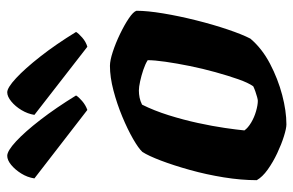

<svg xmlns="http://www.w3.org/2000/svg" viewBox="-164 -668 831 544"><g transform="rotate(-90 252.0 -395.5)"><path d="M172 0Q161 0 138.5 -7Q116 -14 90.5 -26Q65 -38 44 -53Q23 -68 14 -84Q14 -128 22 -177.5Q30 -227 43 -273.5Q56 -320 69.5 -355.5Q83 -391 94 -408Q104 -419 131 -434.5Q158 -450 194 -465Q230 -480 268 -490Q306 -500 338 -500Q353 -500 377.5 -492Q402 -484 428 -471.5Q454 -459 472.5 -446.5Q491 -434 494 -425Q494 -394 486.5 -349Q479 -304 467 -256Q455 -208 441 -166.5Q427 -125 415 -102Q387 -69 344 -46.5Q301 -24 255.5 -12Q210 0 172 0ZM239 -81Q242 -81 249.5 -83Q257 -85 265.5 -88Q274 -91 280 -94Q290 -108 300 -136.5Q310 -165 320 -201Q330 -237 337.5 -274Q345 -311 349.5 -342.5Q354 -374 354 -393Q343 -400 326.5 -405.5Q310 -411 294 -414.5Q278 -418 268 -418Q258 -418 248 -416Q238 -414 228 -409Q211 -375 198 -333.5Q185 -292 176 -250.5Q167 -209 162 -174.5Q157 -140 155 -119Q162 -109 177 -100Q192 -91 209.5 -86Q227 -81 239 -81ZM392 -564 199 -714Q202 -733 212.5 -750.5Q223 -768 237 -779.5Q251 -791 263 -791Q276 -791 303 -766Q330 -741 364.5 -697Q399 -653 434 -596Q430 -589 418 -578.5Q406 -568 392 -564ZM213 -564 19 -714Q22 -734 33 -751.5Q44 -769 57.5 -780Q71 -791 83 -791Q97 -791 124 -766Q151 -741 185 -697Q219 -653 254 -596Q250 -589 238.5 -579Q227 -569 213 -564Z"/></g></svg>

Font: Texturina 12pt Black
Style: Italic
Weight: 900
Italic angle: -11°
Designer: Guillermo Torres Carreño
Foundry: Omnibus-Type
Version: Version 1.002